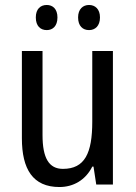

<svg xmlns="http://www.w3.org/2000/svg" viewBox="-20 -742 545 772"><path d="M124 -672C124 -637 143 -621 168 -621C192 -621 211 -637 211 -672C211 -706 192 -722 168 -722C143 -722 124 -706 124 -672ZM294 -672C294 -637 313 -621 338 -621C362 -621 382 -637 382 -672C382 -706 362 -722 338 -722C314 -722 294 -706 294 -672ZM434 -537H351V-253C351 -126 321 -63 233 -63C177 -63 151 -106 151 -199V-537H68V-186C68 -62 112 10 219 10C275 10 324 -18 351 -72H356L367 0H434Z"/></svg>

Font: Noto Sans Lao Looped Condensed
Style: Regular
Weight: 400
Width: 3
Designer: Mark Frömberg, Ben Mitchell
Foundry: The Fontpad Ltd
Version: Version 1.002